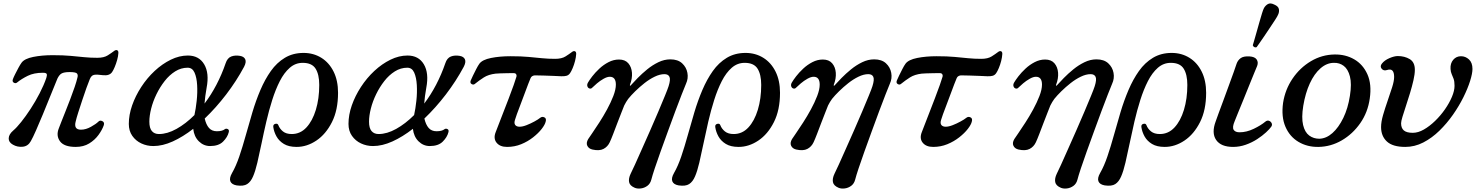

<svg xmlns="http://www.w3.org/2000/svg" viewBox="-20 -832 8509 1103"><path d="M415 12Q348 12 324.5 -20.5Q301 -53 318 -95Q322 -106 332.5 -132.5Q343 -159 356.5 -193Q370 -227 384 -263.5Q398 -300 409 -332.5Q420 -365 425 -387Q429 -401 422.5 -409.5Q416 -418 379 -418Q341 -418 327.5 -405.5Q314 -393 306 -371Q288 -328 267.5 -276.5Q247 -225 226 -174.5Q205 -124 187 -83Q169 -42 157 -21Q141 8 110.5 11Q80 14 54 -1Q29 -15 30 -38Q31 -61 57 -83Q75 -98 101.5 -131Q128 -164 156 -207Q184 -250 208 -296.5Q232 -343 246 -384Q251 -399 248.5 -406.5Q246 -414 226 -414Q175 -414 139.5 -396.5Q104 -379 78 -358Q70 -351 59.5 -357Q49 -363 54 -377Q58 -388 67 -406Q76 -424 86 -442.5Q96 -461 104 -472Q121 -495 171 -505Q221 -515 282 -515Q344 -515 386.5 -511Q429 -507 464.5 -503.5Q500 -500 539 -500Q577 -500 599 -514Q621 -528 634 -538Q645 -547 653 -543.5Q661 -540 660 -527Q659 -509 653 -487.5Q647 -466 639 -447Q631 -428 624 -418Q609 -396 572 -400Q537 -405 520.5 -402Q504 -399 495 -375Q488 -359 476.5 -326.5Q465 -294 452.5 -256.5Q440 -219 429.5 -186Q419 -153 415 -135Q402 -87 445 -87Q473 -87 502.5 -103.5Q532 -120 545 -133Q554 -143 568 -136Q582 -129 576 -112Q567 -86 546 -57Q525 -28 492.5 -8Q460 12 415 12Z M861 7Q824 7 792 -8Q760 -23 740 -51.5Q720 -80 720 -120Q720 -172 739 -226.5Q758 -281 791.5 -332.5Q825 -384 868.5 -424.5Q912 -465 961 -489Q1010 -513 1059 -513Q1123 -513 1153 -462.5Q1183 -412 1167 -328Q1158 -278 1155 -237Q1193 -287 1223.5 -345.5Q1254 -404 1276 -468Q1286 -499 1308.5 -507.5Q1331 -516 1359 -511Q1382 -507 1389 -491Q1396 -475 1382 -448Q1338 -366 1279.5 -289.5Q1221 -213 1156 -151Q1164 -116 1180.5 -97Q1197 -78 1226 -78Q1257 -78 1272 -90Q1279 -95 1288.5 -90.5Q1298 -86 1294 -72Q1287 -44 1261.5 -18.5Q1236 7 1187 7Q1150 7 1122.5 -20Q1095 -47 1090 -92Q1031 -46 972.5 -19.5Q914 7 861 7ZM893 -62Q941 -62 994 -91.5Q1047 -121 1097 -171Q1105 -207 1110 -253.5Q1115 -300 1112.5 -343.5Q1110 -387 1097.5 -415Q1085 -443 1058 -443Q1020 -443 986.5 -422Q953 -401 926 -366.5Q899 -332 879 -291Q859 -250 848.5 -208.5Q838 -167 838 -133Q838 -96 852.5 -79Q867 -62 893 -62Z M1339 233Q1311 228 1303.5 210Q1296 192 1313 162Q1336 122 1355 66Q1374 10 1392 -55Q1410 -120 1430 -187Q1450 -254 1476 -315Q1502 -376 1536 -424Q1570 -472 1616.5 -500Q1663 -528 1724 -528Q1781 -528 1826 -500Q1871 -472 1896.5 -420.5Q1922 -369 1922 -299Q1922 -200 1887 -130.5Q1852 -61 1797.5 -24.5Q1743 12 1684 12Q1639 12 1611 -5Q1583 -22 1568.5 -48Q1554 -74 1550 -102Q1548 -117 1561.5 -120.5Q1575 -124 1579 -113Q1587 -92 1605.5 -77Q1624 -62 1656 -62Q1705 -62 1740 -99.5Q1775 -137 1794.5 -201Q1814 -265 1814 -344Q1814 -404 1793 -437.5Q1772 -471 1719 -471Q1677 -471 1644.5 -442.5Q1612 -414 1587.5 -366Q1563 -318 1544 -258Q1525 -198 1510 -133.5Q1495 -69 1482.5 -8Q1470 53 1458.5 102Q1447 151 1434 181Q1421 212 1400 225.5Q1379 239 1339 233Z M2123 7Q2086 7 2054 -8Q2022 -23 2002 -51.5Q1982 -80 1982 -120Q1982 -172 2001 -226.5Q2020 -281 2053.5 -332.5Q2087 -384 2130.5 -424.5Q2174 -465 2223 -489Q2272 -513 2321 -513Q2385 -513 2415 -462.5Q2445 -412 2429 -328Q2420 -278 2417 -237Q2455 -287 2485.5 -345.5Q2516 -404 2538 -468Q2548 -499 2570.5 -507.5Q2593 -516 2621 -511Q2644 -507 2651 -491Q2658 -475 2644 -448Q2600 -366 2541.5 -289.5Q2483 -213 2418 -151Q2426 -116 2442.5 -97Q2459 -78 2488 -78Q2519 -78 2534 -90Q2541 -95 2550.5 -90.5Q2560 -86 2556 -72Q2549 -44 2523.5 -18.5Q2498 7 2449 7Q2412 7 2384.5 -20Q2357 -47 2352 -92Q2293 -46 2234.5 -19.5Q2176 7 2123 7ZM2155 -62Q2203 -62 2256 -91.5Q2309 -121 2359 -171Q2367 -207 2372 -253.5Q2377 -300 2374.5 -343.5Q2372 -387 2359.5 -415Q2347 -443 2320 -443Q2282 -443 2248.5 -422Q2215 -401 2188 -366.5Q2161 -332 2141 -291Q2121 -250 2110.5 -208.5Q2100 -167 2100 -133Q2100 -96 2114.5 -79Q2129 -62 2155 -62Z M2893 12Q2852 12 2832.5 -12.5Q2813 -37 2828 -74Q2831 -82 2842.5 -111.5Q2854 -141 2870 -182.5Q2886 -224 2902.5 -266.5Q2919 -309 2931 -343.5Q2943 -378 2947 -392Q2949 -400 2945 -406Q2941 -412 2929 -412Q2913 -412 2892 -411.5Q2871 -411 2853 -410.5Q2835 -410 2827 -409Q2786 -404 2760 -387.5Q2734 -371 2708 -350Q2700 -343 2689.5 -349Q2679 -355 2684 -369Q2688 -379 2697 -397.5Q2706 -416 2716 -435.5Q2726 -455 2734 -466Q2751 -489 2801 -499Q2851 -509 2912 -509Q2974 -509 3016.5 -505Q3059 -501 3094.5 -497.5Q3130 -494 3169 -494Q3207 -494 3229 -508Q3251 -522 3264 -532Q3275 -541 3283 -537.5Q3291 -534 3290 -521Q3289 -503 3283.5 -481.5Q3278 -460 3270 -441Q3262 -422 3255 -412Q3247 -400 3234 -396.5Q3221 -393 3203 -394Q3187 -395 3159 -396Q3131 -397 3102.5 -398Q3074 -399 3053 -399Q3046 -399 3038.5 -395Q3031 -391 3028 -383Q3024 -374 3014.5 -349.5Q3005 -325 2993.5 -293.5Q2982 -262 2970 -231Q2958 -200 2949.5 -176.5Q2941 -153 2939 -145Q2932 -125 2939.5 -114.5Q2947 -104 2965 -104Q2982 -104 3005 -113Q3028 -122 3050 -134Q3072 -146 3083 -155Q3094 -164 3107 -158Q3120 -152 3115 -134Q3111 -116 3092 -91.5Q3073 -67 3042.5 -43Q3012 -19 2974 -3.5Q2936 12 2893 12Z M3627 247Q3598 235 3594 214Q3590 193 3603 166Q3611 151 3628 113Q3645 75 3668 23.5Q3691 -28 3715.5 -83.5Q3740 -139 3762 -191Q3784 -243 3800 -282Q3816 -321 3821 -337Q3833 -375 3826 -390.5Q3819 -406 3797 -406Q3771 -406 3741 -391.5Q3711 -377 3682.5 -354.5Q3654 -332 3629.5 -308Q3605 -284 3589 -264Q3584 -257 3577 -246Q3570 -235 3566 -226Q3561 -213 3550 -185.5Q3539 -158 3526.5 -125Q3514 -92 3502.5 -62Q3491 -32 3483 -15Q3471 11 3447 23.5Q3423 36 3383 27Q3362 22 3354 5.5Q3346 -11 3359 -33Q3365 -42 3382.5 -67.5Q3400 -93 3423 -128.5Q3446 -164 3467.5 -203.5Q3489 -243 3503.5 -280.5Q3518 -318 3518 -346Q3518 -391 3483 -391Q3468 -391 3447.5 -379.5Q3427 -368 3409.5 -353Q3392 -338 3383 -329Q3376 -321 3367 -323.5Q3358 -326 3354.5 -336Q3351 -346 3358 -358Q3366 -372 3382.5 -393.5Q3399 -415 3423 -437.5Q3447 -460 3476 -475Q3505 -490 3536 -490Q3571 -490 3589.5 -468.5Q3608 -447 3610.5 -414Q3613 -381 3599 -345Q3598 -341 3599.5 -339.5Q3601 -338 3604 -342Q3619 -359 3643.5 -384Q3668 -409 3698 -433.5Q3728 -458 3762 -474.5Q3796 -491 3831 -491Q3874 -491 3898.5 -468.5Q3923 -446 3929 -413.5Q3935 -381 3921 -351Q3913 -332 3896.5 -290Q3880 -248 3859.5 -193Q3839 -138 3817 -77.5Q3795 -17 3775 38.5Q3755 94 3741 136.5Q3727 179 3722 199Q3716 223 3699 235.5Q3682 248 3662 250.5Q3642 253 3627 247Z M3878 233Q3850 228 3842.5 210Q3835 192 3852 162Q3875 122 3894 66Q3913 10 3931 -55Q3949 -120 3969 -187Q3989 -254 4015 -315Q4041 -376 4075 -424Q4109 -472 4155.5 -500Q4202 -528 4263 -528Q4320 -528 4365 -500Q4410 -472 4435.5 -420.5Q4461 -369 4461 -299Q4461 -200 4426 -130.5Q4391 -61 4336.5 -24.5Q4282 12 4223 12Q4178 12 4150 -5Q4122 -22 4107.5 -48Q4093 -74 4089 -102Q4087 -117 4100.5 -120.5Q4114 -124 4118 -113Q4126 -92 4144.5 -77Q4163 -62 4195 -62Q4244 -62 4279 -99.5Q4314 -137 4333.5 -201Q4353 -265 4353 -344Q4353 -404 4332 -437.5Q4311 -471 4258 -471Q4216 -471 4183.5 -442.5Q4151 -414 4126.5 -366Q4102 -318 4083 -258Q4064 -198 4049 -133.5Q4034 -69 4021.5 -8Q4009 53 3997.5 102Q3986 151 3973 181Q3960 212 3939 225.5Q3918 239 3878 233Z M4798 247Q4769 235 4765 214Q4761 193 4774 166Q4782 151 4799 113Q4816 75 4839 23.5Q4862 -28 4886.5 -83.5Q4911 -139 4933 -191Q4955 -243 4971 -282Q4987 -321 4992 -337Q5004 -375 4997 -390.5Q4990 -406 4968 -406Q4942 -406 4912 -391.5Q4882 -377 4853.5 -354.5Q4825 -332 4800.5 -308Q4776 -284 4760 -264Q4755 -257 4748 -246Q4741 -235 4737 -226Q4732 -213 4721 -185.5Q4710 -158 4697.5 -125Q4685 -92 4673.5 -62Q4662 -32 4654 -15Q4642 11 4618 23.5Q4594 36 4554 27Q4533 22 4525 5.5Q4517 -11 4530 -33Q4536 -42 4553.5 -67.5Q4571 -93 4594 -128.5Q4617 -164 4638.5 -203.5Q4660 -243 4674.5 -280.5Q4689 -318 4689 -346Q4689 -391 4654 -391Q4639 -391 4618.5 -379.5Q4598 -368 4580.5 -353Q4563 -338 4554 -329Q4547 -321 4538 -323.5Q4529 -326 4525.5 -336Q4522 -346 4529 -358Q4537 -372 4553.5 -393.5Q4570 -415 4594 -437.5Q4618 -460 4647 -475Q4676 -490 4707 -490Q4742 -490 4760.5 -468.5Q4779 -447 4781.5 -414Q4784 -381 4770 -345Q4769 -341 4770.5 -339.5Q4772 -338 4775 -342Q4790 -359 4814.5 -384Q4839 -409 4869 -433.5Q4899 -458 4933 -474.5Q4967 -491 5002 -491Q5045 -491 5069.5 -468.5Q5094 -446 5100 -413.5Q5106 -381 5092 -351Q5084 -332 5067.5 -290Q5051 -248 5030.5 -193Q5010 -138 4988 -77.5Q4966 -17 4946 38.5Q4926 94 4912 136.5Q4898 179 4893 199Q4887 223 4870 235.5Q4853 248 4833 250.5Q4813 253 4798 247Z M5341 12Q5300 12 5280.5 -12.5Q5261 -37 5276 -74Q5279 -82 5290.5 -111.5Q5302 -141 5318 -182.5Q5334 -224 5350.5 -266.5Q5367 -309 5379 -343.5Q5391 -378 5395 -392Q5397 -400 5393 -406Q5389 -412 5377 -412Q5361 -412 5340 -411.5Q5319 -411 5301 -410.5Q5283 -410 5275 -409Q5234 -404 5208 -387.5Q5182 -371 5156 -350Q5148 -343 5137.5 -349Q5127 -355 5132 -369Q5136 -379 5145 -397.5Q5154 -416 5164 -435.5Q5174 -455 5182 -466Q5199 -489 5249 -499Q5299 -509 5360 -509Q5422 -509 5464.5 -505Q5507 -501 5542.5 -497.5Q5578 -494 5617 -494Q5655 -494 5677 -508Q5699 -522 5712 -532Q5723 -541 5731 -537.5Q5739 -534 5738 -521Q5737 -503 5731.5 -481.5Q5726 -460 5718 -441Q5710 -422 5703 -412Q5695 -400 5682 -396.5Q5669 -393 5651 -394Q5635 -395 5607 -396Q5579 -397 5550.5 -398Q5522 -399 5501 -399Q5494 -399 5486.5 -395Q5479 -391 5476 -383Q5472 -374 5462.5 -349.5Q5453 -325 5441.5 -293.5Q5430 -262 5418 -231Q5406 -200 5397.5 -176.5Q5389 -153 5387 -145Q5380 -125 5387.5 -114.5Q5395 -104 5413 -104Q5430 -104 5453 -113Q5476 -122 5498 -134Q5520 -146 5531 -155Q5542 -164 5555 -158Q5568 -152 5563 -134Q5559 -116 5540 -91.5Q5521 -67 5490.5 -43Q5460 -19 5422 -3.5Q5384 12 5341 12Z M6075 247Q6046 235 6042 214Q6038 193 6051 166Q6059 151 6076 113Q6093 75 6116 23.5Q6139 -28 6163.5 -83.5Q6188 -139 6210 -191Q6232 -243 6248 -282Q6264 -321 6269 -337Q6281 -375 6274 -390.5Q6267 -406 6245 -406Q6219 -406 6189 -391.5Q6159 -377 6130.5 -354.5Q6102 -332 6077.5 -308Q6053 -284 6037 -264Q6032 -257 6025 -246Q6018 -235 6014 -226Q6009 -213 5998 -185.5Q5987 -158 5974.5 -125Q5962 -92 5950.5 -62Q5939 -32 5931 -15Q5919 11 5895 23.5Q5871 36 5831 27Q5810 22 5802 5.5Q5794 -11 5807 -33Q5813 -42 5830.5 -67.5Q5848 -93 5871 -128.5Q5894 -164 5915.5 -203.5Q5937 -243 5951.5 -280.5Q5966 -318 5966 -346Q5966 -391 5931 -391Q5916 -391 5895.5 -379.5Q5875 -368 5857.5 -353Q5840 -338 5831 -329Q5824 -321 5815 -323.5Q5806 -326 5802.5 -336Q5799 -346 5806 -358Q5814 -372 5830.5 -393.5Q5847 -415 5871 -437.5Q5895 -460 5924 -475Q5953 -490 5984 -490Q6019 -490 6037.5 -468.5Q6056 -447 6058.5 -414Q6061 -381 6047 -345Q6046 -341 6047.5 -339.5Q6049 -338 6052 -342Q6067 -359 6091.5 -384Q6116 -409 6146 -433.5Q6176 -458 6210 -474.5Q6244 -491 6279 -491Q6322 -491 6346.5 -468.5Q6371 -446 6377 -413.5Q6383 -381 6369 -351Q6361 -332 6344.5 -290Q6328 -248 6307.5 -193Q6287 -138 6265 -77.5Q6243 -17 6223 38.5Q6203 94 6189 136.5Q6175 179 6170 199Q6164 223 6147 235.5Q6130 248 6110 250.5Q6090 253 6075 247Z M6326 233Q6298 228 6290.5 210Q6283 192 6300 162Q6323 122 6342 66Q6361 10 6379 -55Q6397 -120 6417 -187Q6437 -254 6463 -315Q6489 -376 6523 -424Q6557 -472 6603.5 -500Q6650 -528 6711 -528Q6768 -528 6813 -500Q6858 -472 6883.5 -420.5Q6909 -369 6909 -299Q6909 -200 6874 -130.5Q6839 -61 6784.5 -24.5Q6730 12 6671 12Q6626 12 6598 -5Q6570 -22 6555.5 -48Q6541 -74 6537 -102Q6535 -117 6548.5 -120.5Q6562 -124 6566 -113Q6574 -92 6592.5 -77Q6611 -62 6643 -62Q6692 -62 6727 -99.5Q6762 -137 6781.5 -201Q6801 -265 6801 -344Q6801 -404 6780 -437.5Q6759 -471 6706 -471Q6664 -471 6631.5 -442.5Q6599 -414 6574.5 -366Q6550 -318 6531 -258Q6512 -198 6497 -133.5Q6482 -69 6469.5 -8Q6457 53 6445.5 102Q6434 151 6421 181Q6408 212 6387 225.5Q6366 239 6326 233Z M7064 12Q6994 12 6966.5 -28Q6939 -68 6964 -135Q6968 -147 6980 -179.5Q6992 -212 7008 -255Q7024 -298 7039.5 -341Q7055 -384 7067.5 -418Q7080 -452 7084 -466Q7091 -486 7107.5 -498Q7124 -510 7158 -508Q7189 -506 7199.5 -490Q7210 -474 7202 -453Q7198 -443 7185 -412Q7172 -381 7155.5 -339.5Q7139 -298 7122 -256.5Q7105 -215 7091.5 -182Q7078 -149 7073 -136Q7058 -101 7067 -86.5Q7076 -72 7101 -72Q7141 -72 7182.5 -92Q7224 -112 7249 -133Q7260 -142 7270.5 -138Q7281 -134 7285.5 -124Q7290 -114 7283 -104Q7274 -91 7253 -71.5Q7232 -52 7202 -32.5Q7172 -13 7136.5 -0.5Q7101 12 7064 12ZM7199 -561Q7192 -558 7185.5 -561.5Q7179 -565 7177 -572Q7178 -575 7184 -595.5Q7190 -616 7198 -644.5Q7206 -673 7214.5 -703Q7223 -733 7230 -755.5Q7237 -778 7241 -785Q7249 -800 7263.5 -808.5Q7278 -817 7300 -806Q7324 -796 7327 -779.5Q7330 -763 7322 -747Q7319 -739 7306 -719Q7293 -699 7276 -673.5Q7259 -648 7242.5 -623.5Q7226 -599 7213.5 -581.5Q7201 -564 7199 -561Z M7554 12Q7490 13 7439.5 -17Q7389 -47 7364.5 -104Q7340 -161 7351 -241Q7363 -318 7405.5 -380.5Q7448 -443 7511 -480.5Q7574 -518 7647 -519Q7710 -520 7760 -491Q7810 -462 7835.5 -405Q7861 -348 7849 -266Q7838 -187 7794.5 -124.5Q7751 -62 7688 -25.5Q7625 11 7554 12ZM7559 -35Q7599 -36 7634.5 -67.5Q7670 -99 7697 -154.5Q7724 -210 7735 -282Q7746 -351 7735 -393Q7724 -435 7699.5 -453.5Q7675 -472 7643 -471Q7602 -471 7566 -439.5Q7530 -408 7504.5 -352.5Q7479 -297 7467 -224Q7456 -156 7466 -114Q7476 -72 7501 -53.5Q7526 -35 7559 -35Z M8053 12Q7981 12 7947.5 -19Q7914 -50 7914 -102Q7914 -132 7925.5 -171.5Q7937 -211 7951.5 -252.5Q7966 -294 7977.5 -330.5Q7989 -367 7989 -390Q7989 -443 7949 -430Q7929 -423 7917.5 -437Q7906 -451 7919 -467Q7934 -486 7962 -498Q7990 -510 8010 -510Q8049 -510 8078.5 -492.5Q8108 -475 8108 -431Q8108 -406 8100 -371Q8092 -336 8080.5 -298Q8069 -260 8057 -224Q8045 -188 8037 -161.5Q8029 -135 8029 -124Q8029 -96 8045 -82.5Q8061 -69 8096 -69Q8127 -69 8160 -88Q8193 -107 8224.5 -137.5Q8256 -168 8281 -204Q8306 -240 8321 -275.5Q8336 -311 8336 -339Q8336 -365 8330.5 -379.5Q8325 -394 8319.5 -406.5Q8314 -419 8313 -436Q8311 -468 8328.5 -488.5Q8346 -509 8373 -509Q8399 -509 8419 -490.5Q8439 -472 8439 -436Q8439 -410 8425.5 -367Q8412 -324 8387 -273.5Q8362 -223 8327 -173Q8292 -123 8249 -81Q8206 -39 8156.5 -13.5Q8107 12 8053 12Z"/></svg>

Font: Zen Old Mincho
Style: Bold
Weight: 700
Designer: Yoshimichi Ohira
Foundry: Positype
Version: Version 1.500